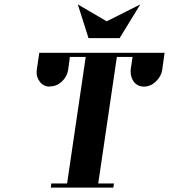

<svg xmlns="http://www.w3.org/2000/svg" viewBox="-20 -856 771 876"><path d="M147 -525.9Q147 -534.2 147.9 -538.1L159.2 -615.2H731L720.2 -538.1Q715.8 -507.3 690.9 -483.9Q666.5 -460.9 637.2 -460.9Q606.9 -460.9 589.8 -483.9Q576.2 -504.4 576.2 -526.9V-538.1L585 -596.2H513.2L428.2 -19H500L497.1 0H211.9L213.9 -19H286.1L371.1 -596.2H298.8L291 -538.1Q286.6 -506.8 262.2 -483.9Q238.8 -461.9 208 -461.9L206.1 -460.9Q178.2 -460.9 161.1 -483.9Q147 -503.4 147 -525.9ZM335 -835.9 466.8 -758.8 620.1 -835.9 525.9 -682.1H383.8Z"/></svg>

Font: Hjet
Style: Italic
Weight: 400
Designer: T. Christopher White
Version: Version 1.2